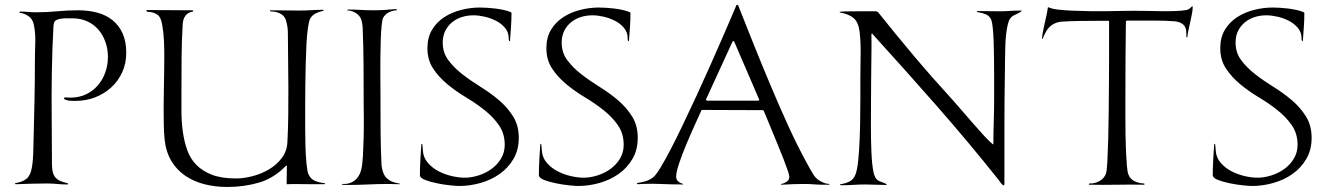

<svg xmlns="http://www.w3.org/2000/svg" viewBox="-20 -735 5286 765"><path d="M124 -686Q166 -686 207.5 -690Q249 -694 291 -694Q333 -694 368 -684.5Q403 -675 428.5 -654.5Q454 -634 468.5 -602Q483 -570 483 -525Q483 -482 467 -447Q451 -412 423 -386.5Q395 -361 358.5 -347Q322 -333 280 -333Q277 -333 270 -333Q263 -333 255.5 -334Q248 -335 242.5 -337Q237 -339 235 -342V-344L238 -347L261 -346Q295 -346 322.5 -359Q350 -372 369.5 -394.5Q389 -417 399.5 -446.5Q410 -476 410 -508Q410 -540 400 -568Q390 -596 372 -617Q354 -638 327.5 -650Q301 -662 268 -662Q256 -662 244 -662Q232 -662 220 -660Q205 -657 199.5 -651.5Q194 -646 193 -630Q188 -539 186.5 -447.5Q185 -356 186 -265L187 -83Q187 -64 190 -51Q193 -38 200 -29Q207 -20 219 -14.5Q231 -9 249 -5L251 -3V-2Q251 0 249 0Q228 0 207.5 -2Q187 -4 166 -4Q134 -4 103.5 -3Q73 -2 42 -1L40 -3V-5Q71 -10 86.5 -23.5Q102 -37 107 -68Q112 -97 112.5 -128Q113 -159 114 -188Q116 -263 117.5 -336.5Q119 -410 119 -485Q119 -521 120.5 -563Q122 -605 114 -640Q109 -660 93 -671Q77 -682 58 -684L57 -686L60 -689Q76 -689 92 -687.5Q108 -686 124 -686Z M750 -691 749 -689Q729 -686 719 -672.5Q709 -659 708 -639Q704 -573 703.5 -508Q703 -443 703 -377Q703 -335 703 -292Q703 -249 708.5 -210Q714 -171 726 -137Q738 -103 762.5 -78Q787 -53 825 -38.5Q863 -24 920 -24Q951 -24 986 -33Q1021 -42 1051.5 -60Q1082 -78 1102.5 -105Q1123 -132 1125 -167Q1128 -221 1128.5 -275.5Q1129 -330 1129 -384Q1129 -439 1128 -494Q1127 -549 1127 -604Q1127 -629 1119.5 -653.5Q1112 -678 1084 -686Q1077 -688 1070.5 -688.5Q1064 -689 1057 -690L1056 -691V-694Q1085 -694 1114.5 -693.5Q1144 -693 1173 -693Q1197 -693 1220.5 -694.5Q1244 -696 1268 -696L1270 -694L1268 -692Q1253 -689 1238.5 -682Q1224 -675 1216 -661Q1211 -652 1207 -624.5Q1203 -597 1201 -559Q1199 -521 1198 -478Q1197 -435 1196.5 -394.5Q1196 -354 1196 -322Q1196 -290 1196 -274Q1196 -257 1196 -223Q1196 -189 1197 -153Q1198 -117 1201 -85Q1204 -53 1209 -41Q1218 -21 1236 -14Q1254 -7 1274 -5Q1275 -5 1275 -3L1273 -1H1226Q1200 -1 1174 -1.5Q1148 -2 1122 -1Q1122 -19 1122.5 -37.5Q1123 -56 1123 -74L1120 -75Q1072 -25 1012 -7.5Q952 10 885 10Q839 10 796.5 -0.5Q754 -11 720 -33.5Q686 -56 664 -91.5Q642 -127 636 -178Q633 -207 632.5 -241.5Q632 -276 632 -311.5Q632 -347 633 -382Q634 -417 634 -447Q634 -464 634.5 -498Q635 -532 633.5 -568Q632 -604 626.5 -635Q621 -666 609 -675Q592 -688 567 -688L563 -692V-693L565 -695Q611 -695 656.5 -694.5Q702 -694 748 -694Z M1468 -694Q1491 -694 1513.5 -695.5Q1536 -697 1559 -699L1561 -696L1560 -694Q1543 -693 1528.5 -685.5Q1514 -678 1506 -663Q1503 -657 1500.5 -632Q1498 -607 1497 -573Q1496 -539 1495.5 -499.5Q1495 -460 1495.5 -424.5Q1496 -389 1496 -361.5Q1496 -334 1496 -323Q1496 -262 1496.5 -201.5Q1497 -141 1500 -81Q1501 -64 1507.5 -46Q1514 -28 1530 -18Q1535 -14 1542 -11.5Q1549 -9 1555 -7Q1557 -6 1565 -5Q1573 -4 1573 -2L1572 -1Q1561 -1 1550.5 -1.5Q1540 -2 1529 -2Q1487 -2 1445 0Q1403 2 1361 2Q1356 2 1351.5 1.5Q1347 1 1342 1L1343 -2Q1372 0 1392 -15Q1412 -30 1419 -58Q1424 -77 1426 -113Q1428 -149 1429 -189Q1430 -229 1429.5 -266.5Q1429 -304 1429 -327Q1429 -402 1428.5 -476Q1428 -550 1425 -625Q1424 -640 1420.5 -653.5Q1417 -667 1405 -678Q1398 -684 1386 -689Q1374 -694 1365 -693Q1364 -694 1364 -695Q1364 -697 1367 -697Q1393 -697 1417.5 -695.5Q1442 -694 1468 -694Z M1892 -705Q1905 -705 1921 -704Q1937 -703 1953.5 -701Q1970 -699 1986 -695.5Q2002 -692 2014 -687Q2015 -686 2016.5 -685.5Q2018 -685 2018 -683Q2018 -655 2016 -627.5Q2014 -600 2012 -572L2009 -571L2007 -577V-582Q2007 -606 1992.5 -623.5Q1978 -641 1956.5 -652Q1935 -663 1911 -668.5Q1887 -674 1867 -674Q1842 -674 1820 -667Q1798 -660 1781 -646Q1764 -632 1754 -612Q1744 -592 1744 -565Q1744 -525 1766.5 -495Q1789 -465 1822.5 -439Q1856 -413 1895.5 -388.5Q1935 -364 1968.5 -335.5Q2002 -307 2024.5 -271Q2047 -235 2047 -186Q2047 -138 2026 -102Q2005 -66 1971 -42Q1937 -18 1894.5 -6Q1852 6 1810 6Q1800 6 1774.5 3.5Q1749 1 1722 -4.5Q1695 -10 1674 -18Q1653 -26 1653 -38Q1653 -50 1653.5 -66Q1654 -82 1655 -99.5Q1656 -117 1657 -133Q1658 -149 1659 -161Q1659 -162 1661 -162L1663 -159L1665 -134Q1667 -107 1684.5 -86.5Q1702 -66 1727 -53Q1752 -40 1780 -33.5Q1808 -27 1831 -27Q1858 -27 1886.5 -36Q1915 -45 1938.5 -62Q1962 -79 1976.5 -103.5Q1991 -128 1991 -158Q1991 -203 1968 -236Q1945 -269 1911 -296Q1877 -323 1837 -347Q1797 -371 1763 -399Q1729 -427 1706 -461.5Q1683 -496 1683 -543Q1683 -586 1701.5 -616.5Q1720 -647 1750 -666.5Q1780 -686 1817.5 -695.5Q1855 -705 1892 -705Z M2366 -705Q2379 -705 2395 -704Q2411 -703 2427.5 -701Q2444 -699 2460 -695.5Q2476 -692 2488 -687Q2489 -686 2490.5 -685.5Q2492 -685 2492 -683Q2492 -655 2490 -627.5Q2488 -600 2486 -572L2483 -571L2481 -577V-582Q2481 -606 2466.5 -623.5Q2452 -641 2430.5 -652Q2409 -663 2385 -668.5Q2361 -674 2341 -674Q2316 -674 2294 -667Q2272 -660 2255 -646Q2238 -632 2228 -612Q2218 -592 2218 -565Q2218 -525 2240.5 -495Q2263 -465 2296.5 -439Q2330 -413 2369.5 -388.5Q2409 -364 2442.5 -335.5Q2476 -307 2498.5 -271Q2521 -235 2521 -186Q2521 -138 2500 -102Q2479 -66 2445 -42Q2411 -18 2368.5 -6Q2326 6 2284 6Q2274 6 2248.5 3.5Q2223 1 2196 -4.5Q2169 -10 2148 -18Q2127 -26 2127 -38Q2127 -50 2127.5 -66Q2128 -82 2129 -99.5Q2130 -117 2131 -133Q2132 -149 2133 -161Q2133 -162 2135 -162L2137 -159L2139 -134Q2141 -107 2158.5 -86.5Q2176 -66 2201 -53Q2226 -40 2254 -33.5Q2282 -27 2305 -27Q2332 -27 2360.5 -36Q2389 -45 2412.5 -62Q2436 -79 2450.5 -103.5Q2465 -128 2465 -158Q2465 -203 2442 -236Q2419 -269 2385 -296Q2351 -323 2311 -347Q2271 -371 2237 -399Q2203 -427 2180 -461.5Q2157 -496 2157 -543Q2157 -586 2175.5 -616.5Q2194 -647 2224 -666.5Q2254 -686 2291.5 -695.5Q2329 -705 2366 -705Z M3034 -296 2777 -297 2775 -296Q2765 -274 2748 -236.5Q2731 -199 2714.5 -159.5Q2698 -120 2686 -84.5Q2674 -49 2674 -31Q2674 -20 2682 -12.5Q2690 -5 2700 -3L2702 0H2701Q2656 0 2611 -2Q2566 -4 2521 -1L2518 -3V-4L2519 -6Q2536 -8 2552.5 -13Q2569 -18 2583 -29Q2594 -38 2612.5 -68.5Q2631 -99 2653.5 -142.5Q2676 -186 2702 -240.5Q2728 -295 2754.5 -352Q2781 -409 2806 -465.5Q2831 -522 2852.5 -571Q2874 -620 2890 -657.5Q2906 -695 2914 -714L2915 -715H2920L2921 -714Q2951 -638 2983.5 -557Q3016 -476 3050.5 -394Q3085 -312 3121 -233Q3157 -154 3196 -83Q3210 -57 3222.5 -37Q3235 -17 3264 -6Q3269 -4 3274 -3.5Q3279 -3 3284 -2L3285 0L3284 1H3259Q3241 1 3223 -0.5Q3205 -2 3187 -2Q3141 -2 3094 1Q3092 1 3092 -1L3093 -2Q3104 -4 3114.5 -11Q3125 -18 3125 -31Q3125 -37 3118.5 -56Q3112 -75 3102 -101Q3092 -127 3079.5 -157Q3067 -187 3056 -214Q3045 -241 3036 -262.5Q3027 -284 3023 -294L2982 -314L3002 -334L3005 -337V-338L2905 -570L2902 -572L2899 -570L2793 -339V-337L2796 -334H3017Z M3478 -687Q3549 -598 3621.5 -512Q3694 -426 3771 -342Q3784 -328 3807 -301Q3830 -274 3855 -245.5Q3880 -217 3902 -193Q3924 -169 3936 -160H3937L3938 -161Q3938 -207 3939.5 -252.5Q3941 -298 3941 -344Q3941 -357 3941 -382.5Q3941 -408 3941 -439.5Q3941 -471 3940.5 -505.5Q3940 -540 3939 -570.5Q3938 -601 3935.5 -624Q3933 -647 3930 -655Q3923 -672 3906.5 -678.5Q3890 -685 3873 -687Q3872 -687 3872 -689L3875 -691Q3897 -691 3918.5 -690.5Q3940 -690 3962 -690Q3983 -690 4004 -691.5Q4025 -693 4046 -693Q4048 -693 4048.5 -692.5Q4049 -692 4051 -692V-691Q4042 -684 4033.5 -680.5Q4025 -677 4018 -673Q4011 -669 4005.5 -662Q4000 -655 3996 -640Q3991 -620 3988.5 -596.5Q3986 -573 3985.5 -549Q3985 -525 3984.5 -501Q3984 -477 3984 -456Q3982 -341 3982 -228Q3982 -115 3982 0L3979 4Q3974 2 3968 -5.5Q3962 -13 3959 -18Q3838 -170 3711.5 -314Q3585 -458 3455 -601L3452 -600Q3453 -555 3452 -511.5Q3451 -468 3451 -423Q3451 -389 3450.5 -338Q3450 -287 3450 -233Q3450 -179 3452 -130Q3454 -81 3460 -51Q3463 -36 3467.5 -28Q3472 -20 3478.5 -16Q3485 -12 3493.5 -9.5Q3502 -7 3513 -1L3512 2Q3491 2 3470 1Q3449 0 3428 0Q3405 0 3382 1.5Q3359 3 3336 3Q3329 3 3327 2V0L3330 -1Q3359 -6 3373.5 -17.5Q3388 -29 3394 -59Q3400 -89 3403 -138Q3406 -187 3407 -240Q3408 -293 3408 -343.5Q3408 -394 3408 -428Q3408 -472 3409 -518.5Q3410 -565 3405 -609Q3400 -647 3381 -663Q3362 -679 3328 -685L3325 -687L3326 -688Q3329 -689 3349.5 -689.5Q3370 -690 3395 -690Q3420 -690 3442 -690Q3464 -690 3471 -690Z M4498 -692Q4518 -692 4546.5 -691.5Q4575 -691 4605 -690.5Q4635 -690 4662.5 -691Q4690 -692 4707 -695Q4715 -697 4720 -701Q4725 -705 4730 -710L4732 -709V-704Q4732 -694 4729 -679Q4726 -664 4722.5 -648Q4719 -632 4715.5 -616Q4712 -600 4711 -587Q4710 -586 4708 -586L4707 -588V-596Q4707 -605 4706 -614Q4705 -623 4700 -631Q4693 -640 4683 -644.5Q4673 -649 4662 -650Q4624 -653 4585 -653Q4546 -653 4508 -653H4469L4466 -649Q4465 -577 4464.5 -504.5Q4464 -432 4464 -360Q4464 -346 4464 -319.5Q4464 -293 4464 -261Q4464 -229 4464.5 -194.5Q4465 -160 4466.5 -129Q4468 -98 4470 -74Q4472 -50 4476 -40Q4483 -21 4501.5 -12.5Q4520 -4 4539 -4Q4540 -3 4540 -1L4539 1Q4484 0 4429.5 1Q4375 2 4320 1L4318 -1V-2L4321 -4H4326Q4344 -4 4361.5 -14Q4379 -24 4386 -42Q4390 -51 4392 -88.5Q4394 -126 4395.5 -178.5Q4397 -231 4397.5 -292Q4398 -353 4398.5 -408.5Q4399 -464 4399 -507.5Q4399 -551 4399 -569V-650L4397 -652H4351Q4316 -652 4282 -651.5Q4248 -651 4213 -649Q4166 -646 4145 -604Q4142 -598 4139 -592Q4136 -586 4134 -580H4133H4132V-583Q4132 -591 4135 -606.5Q4138 -622 4142 -640Q4146 -658 4150 -676Q4154 -694 4155 -705Q4156 -705 4156.5 -705.5Q4157 -706 4158 -706Q4169 -700 4194 -697Q4219 -694 4252 -692.5Q4285 -691 4322 -690.5Q4359 -690 4393 -690.5Q4427 -691 4455 -691.5Q4483 -692 4498 -692Z M5051 -705Q5064 -705 5080 -704Q5096 -703 5112.5 -701Q5129 -699 5145 -695.5Q5161 -692 5173 -687Q5174 -686 5175.5 -685.5Q5177 -685 5177 -683Q5177 -655 5175 -627.5Q5173 -600 5171 -572L5168 -571L5166 -577V-582Q5166 -606 5151.5 -623.5Q5137 -641 5115.5 -652Q5094 -663 5070 -668.5Q5046 -674 5026 -674Q5001 -674 4979 -667Q4957 -660 4940 -646Q4923 -632 4913 -612Q4903 -592 4903 -565Q4903 -525 4925.5 -495Q4948 -465 4981.5 -439Q5015 -413 5054.5 -388.5Q5094 -364 5127.5 -335.5Q5161 -307 5183.5 -271Q5206 -235 5206 -186Q5206 -138 5185 -102Q5164 -66 5130 -42Q5096 -18 5053.5 -6Q5011 6 4969 6Q4959 6 4933.5 3.5Q4908 1 4881 -4.5Q4854 -10 4833 -18Q4812 -26 4812 -38Q4812 -50 4812.5 -66Q4813 -82 4814 -99.5Q4815 -117 4816 -133Q4817 -149 4818 -161Q4818 -162 4820 -162L4822 -159L4824 -134Q4826 -107 4843.5 -86.5Q4861 -66 4886 -53Q4911 -40 4939 -33.5Q4967 -27 4990 -27Q5017 -27 5045.5 -36Q5074 -45 5097.5 -62Q5121 -79 5135.5 -103.5Q5150 -128 5150 -158Q5150 -203 5127 -236Q5104 -269 5070 -296Q5036 -323 4996 -347Q4956 -371 4922 -399Q4888 -427 4865 -461.5Q4842 -496 4842 -543Q4842 -586 4860.5 -616.5Q4879 -647 4909 -666.5Q4939 -686 4976.5 -695.5Q5014 -705 5051 -705Z"/></svg>

Font: Cane Nero
Style: Regular
Weight: 400
Version: Version 1.000